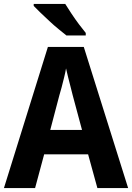

<svg xmlns="http://www.w3.org/2000/svg" viewBox="-20 -954 670 974"><path d="M474 0 427 -171H204L158 0H0L223 -716H405L630 0ZM349 -470Q344 -489 338 -513.5Q332 -538 325.5 -562.5Q319 -587 315 -607Q312 -588 305.5 -562Q299 -536 292.5 -510.5Q286 -485 281 -470L235 -295H396ZM311 -934Q324 -913 342.5 -885Q361 -857 380.5 -831Q400 -805 415 -787V-774H317Q301 -787 277.5 -806Q254 -825 230 -847.5Q206 -870 184.5 -890.5Q163 -911 151 -924V-934Z"/></svg>

Font: Noto Sans SemiCondensed
Style: Regular
Weight: 400
Width: 4
Version: Version 2.013